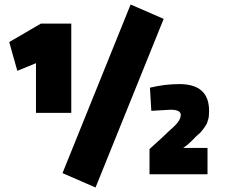

<svg xmlns="http://www.w3.org/2000/svg" viewBox="-20 -775 999 854"><path d="M258 -5 561 -755 708 -691 405 59ZM297 -670V-273H140V-494L57 -460L21 -588L162 -670ZM903 0H645V-112L700 -162Q712 -174 729.5 -190Q747 -206 754.5 -213Q762 -220 770 -230Q784 -248 784 -264Q784 -287 738 -287L653 -282L647 -385Q713 -401 778 -401Q910 -401 910 -282Q910 -255 906 -244L901 -228Q899 -222 892.5 -213Q886 -204 883 -199.5Q880 -195 870 -184Q870 -184 854 -170Q829 -144 815 -132L795 -117H903Z"/></svg>

Font: Titillium Web Black
Style: Regular
Weight: 900
Version: Version 1.002;PS 35.000;hotconv 1.0.70;makeotf.lib2.5.55311